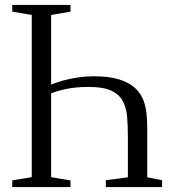

<svg xmlns="http://www.w3.org/2000/svg" viewBox="-20 -763 704 783"><path d="M179.5 -414Q205.5 -426 236.8 -434.5Q268 -443 300.2 -447.5Q332.5 -452 361 -452Q426.5 -452 468 -438.5Q509.5 -425 532.8 -402.2Q556 -379.5 566 -351.2Q576 -323 578.2 -293Q580.5 -263 580.5 -235V-40L641 -28V0H411.5V-28L501.5 -40V-208Q501.5 -249.5 498.5 -285.8Q495.5 -322 481.5 -349.5Q467.5 -377 434.8 -392.8Q402 -408.5 342.5 -408.5Q286 -408.5 244.5 -399Q203 -389.5 179.5 -378ZM109.5 -40.5V-702L30 -715.5V-743H267.5V-715.5L188.5 -702V-40.5L267.5 -27V0H30V-27.5Z"/></svg>

Font: Merriweather 96pt Light
Style: Regular
Weight: 300
Version: Version 2.100